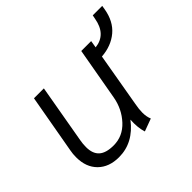

<svg xmlns="http://www.w3.org/2000/svg" viewBox="-136 -746 933 933"><g transform="rotate(-45 331.0 -279.0)"><path d="M662 -568 659 -549Q647 -477 601 -438.5Q555 -400 487 -395L439 -118Q433 -87 433 -63Q433 -35 442 -14L377 10Q365 -27 368 -80Q299 10 200 10Q132 10 92 -29.5Q52 -69 52 -137Q52 -161 56 -181L110 -485H178L125 -182Q121 -161 121 -138Q121 -93 145.5 -71Q170 -49 222 -49Q285 -49 330 -97.5Q375 -146 387 -214L435 -485H503L497 -448Q577 -457 593 -548L597 -568Z"/></g></svg>

Font: Niramit Light
Style: Italic
Weight: 300
Italic angle: -10°
Designer: Katatrad Aksorn Co.,Ltd.
Foundry: Cadson Demak Co.,Ltd.
Version: Version 1.000; ttfautohint (v1.6)